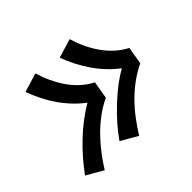

<svg xmlns="http://www.w3.org/2000/svg" viewBox="-124 -759 848 848"><g transform="rotate(-45 300.0 -335.5)"><path d="M310 -76 232 -121Q255 -154 282 -184.5Q309 -215 338.5 -243Q368 -271 400 -296Q432 -321 467 -341Q439 -362 415 -387.5Q391 -413 371 -442Q351 -471 334.5 -503Q318 -535 306 -568L395 -595Q405 -561 419.5 -530Q434 -499 453.5 -471Q473 -443 498 -420Q523 -397 554 -381L540 -299Q504 -282 470.5 -257.5Q437 -233 408.5 -204Q380 -175 355.5 -142.5Q331 -110 310 -76ZM95 -76 17 -121Q41 -154 67.5 -184.5Q94 -215 123.5 -243Q153 -271 185.5 -296Q218 -321 252 -341Q224 -362 200 -387.5Q176 -413 156 -442Q136 -471 120 -503Q104 -535 92 -568L181 -595Q191 -561 205.5 -530Q220 -499 239 -471Q258 -443 283 -420Q308 -397 339 -381L325 -299Q289 -282 256 -257.5Q223 -233 194.5 -204Q166 -175 141 -142.5Q116 -110 95 -76Z"/></g></svg>

Font: Iosevka SS04 Medium Extended
Style: Italic
Weight: 500
Width: 7
Italic angle: -9°
Monospace: yes
Designer: Belleve Invis
Foundry: Belleve Invis
Version: Version 19.0.0; ttfautohint (v1.8.4)